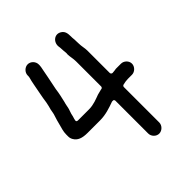

<svg xmlns="http://www.w3.org/2000/svg" viewBox="-237 -865 1204 1204"><g transform="rotate(-45 365.0 -262.5)"><path d="M582 -197.5H619C644.9 -197.5 668.5 -221.1 668.5 -247C668.5 -272.8 645.2 -295.5 619 -295.5H574.6C566.5 -294.7 553.8 -291.5 541 -291.5C535.6 -291.5 528.5 -296.4 528.5 -304V-504C528.5 -524.4 521.5 -547.4 521.5 -571C521.5 -579.7 520.5 -588.3 520.5 -597V-605C520.5 -612.1 518.5 -620.1 518.5 -628L518.5 -637C518.5 -669.8 512.8 -686.7 495.7 -698.8C456.4 -726.9 413.3 -690.6 419 -647.4C420 -643.7 420.5 -640.3 420.5 -637C420.5 -626.1 422.5 -616.3 422.5 -605C422.5 -598.3 426 -587.7 423.5 -572.6C423.8 -551.6 430.5 -530.8 430.5 -504V-282C430.5 -276.6 425.6 -269.5 418 -269.5H416.2C404.4 -267.1 391.2 -263.7 380 -260.2C351.7 -250.1 316.3 -234.5 275 -234.5H178C158 -234.5 166.5 -251.4 166.5 -253C166.5 -254 166.7 -255.5 167 -256.6L172.7 -275.6C174.5 -288.7 178.7 -299.6 182.1 -310L187.1 -324.8C191.5 -338.9 192.6 -356.7 199 -376.4C205.7 -405.5 213.7 -437.8 217.6 -470.5C217.6 -470.7 217.7 -471.1 217.7 -471.5L223.8 -501.6C232.1 -539 239.4 -580.6 246.7 -617.5C249.2 -629.6 251.5 -640 251.5 -649L251.5 -657C251.5 -683.2 228.8 -706.5 203 -706.5C177.1 -706.5 153.5 -682.9 153.5 -657V-650C153.5 -641.3 148.7 -627.9 146.2 -616.4L141.3 -592.7C133.7 -547.3 122.1 -499.7 116.4 -454.3C113.4 -434.8 107.8 -417.8 104.1 -403.1C101 -389.5 100.2 -373.7 93.8 -356.8C87.4 -336 82.1 -320.6 77.2 -299.1C70.6 -273 62.5 -251.6 62.5 -224V-206C62.5 -196.2 65 -186.8 70.4 -177.1C86.9 -147.6 116.4 -136.5 165 -136.5H275C325.8 -136.5 369.8 -152.1 410.8 -166.8C411.1 -166.9 412 -167.1 412.5 -167.2L423.7 -167.1C427.8 -165 430.5 -160.7 430.5 -156V135C430.5 161.2 453.2 184.5 479 184.5C505 184.5 528.5 160.9 528.5 135V-179C528.5 -185 533.1 -190.5 539.2 -191.4C550.6 -193 560.2 -196.5 570 -196.5C574 -196.5 578 -197.5 582 -197.5Z"/></g></svg>

Font: Smoothie
Style: Light
Weight: 400
Foundry: Cannot Into Space Fonts
Version: Version 0.8